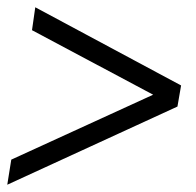

<svg xmlns="http://www.w3.org/2000/svg" viewBox="-20 -550 538 528"><path d="M0 -42 11 -111 424 -300 421 -279 68 -467 77 -530 478 -315 468 -257Z"/></svg>

Font: Nunito Sans 10pt Condensed
Style: Italic
Weight: 400
Width: 3
Italic angle: -9°
Designer: Vernon Adams
Foundry: Vernon Adams
Version: Version 3.101;gftools[0.9.27]